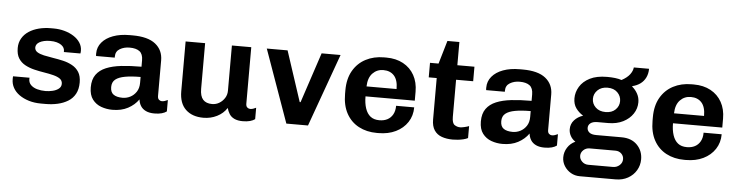

<svg xmlns="http://www.w3.org/2000/svg" viewBox="-50 -914 5158 1343"><g transform="rotate(5 2529.5 -243.0)"><path d="M251 10Q203 10 164 -2Q125 -14 96.5 -34.5Q68 -55 53 -82.5Q38 -110 38 -142Q38 -148 38 -152Q38 -156 39 -163H155Q154 -160 154 -157.5Q154 -155 154 -153Q154 -128 171 -111.5Q188 -95 215 -87.5Q242 -80 273 -80Q298 -80 323.5 -86Q349 -92 366 -105.5Q383 -119 383 -140Q383 -163 365.5 -175.5Q348 -188 318.5 -195.5Q289 -203 254 -208.5Q219 -214 183.5 -222.5Q148 -231 118.5 -247Q89 -263 71.5 -290.5Q54 -318 54 -363Q54 -401 71.5 -431Q89 -461 119.5 -481Q150 -501 189.5 -511Q229 -521 272 -521H292Q332 -521 368.5 -511Q405 -501 434 -482.5Q463 -464 479.5 -438.5Q496 -413 496 -383Q496 -378 495.5 -371.5Q495 -365 494 -363H378V-371Q378 -382 372.5 -392.5Q367 -403 354.5 -412Q342 -421 322.5 -426.5Q303 -432 276 -432Q252 -432 233 -427.5Q214 -423 201 -415.5Q188 -408 182 -398Q176 -388 176 -378Q176 -357 194 -345.5Q212 -334 241.5 -327.5Q271 -321 306.5 -315.5Q342 -310 377 -302Q412 -294 442 -277.5Q472 -261 489.5 -233Q507 -205 507 -160Q507 -113 489 -80Q471 -47 439 -27.5Q407 -8 367 1Q327 10 283 10Z M751 10Q710 10 672.5 -3.5Q635 -17 611 -48.5Q587 -80 587 -134Q587 -189 611.5 -223Q636 -257 680.5 -275.5Q725 -294 787.5 -301Q850 -308 928 -308V-353Q928 -397 904 -415.5Q880 -434 834 -434Q795 -434 765.5 -416.5Q736 -399 736 -363V-355H605Q604 -358 604 -363.5Q604 -369 604 -373Q604 -417 632 -450.5Q660 -484 710 -502.5Q760 -521 826 -521H847Q955 -521 1008 -478.5Q1061 -436 1061 -364V-115Q1061 -96 1070.5 -88Q1080 -80 1091 -80Q1100 -80 1111 -83.5Q1122 -87 1132 -92V-12Q1119 -2 1097.5 4Q1076 10 1046 10Q1010 10 986 -1.5Q962 -13 949.5 -33Q937 -53 934 -79Q906 -39 860 -14.5Q814 10 751 10ZM815 -80Q843 -80 868.5 -93Q894 -106 911 -131.5Q928 -157 928 -195V-236Q864 -236 819.5 -228Q775 -220 752 -201.5Q729 -183 729 -148Q729 -111 751.5 -95.5Q774 -80 815 -80Z M1390 10Q1311 10 1265.5 -33.5Q1220 -77 1220 -161V-511H1357V-191Q1357 -139 1378.5 -115Q1400 -91 1442 -91Q1470 -91 1493 -105Q1516 -119 1530.5 -142Q1545 -165 1545 -193V-511H1681V-115Q1681 -96 1690.5 -88Q1700 -80 1711 -80Q1721 -80 1731.5 -83.5Q1742 -87 1752 -92V-12Q1739 -2 1717.5 4Q1696 10 1666 10Q1631 10 1607.5 -1Q1584 -12 1572 -31.5Q1560 -51 1554 -73Q1529 -34 1485 -12Q1441 10 1390 10Z M1972 0 1790 -511H1936L2052 -158H2058L2175 -511H2308L2124 0Z M2608 10Q2536 10 2480.5 -19.5Q2425 -49 2394 -105.5Q2363 -162 2363 -243V-268Q2363 -349 2395.5 -405.5Q2428 -462 2484.5 -491.5Q2541 -521 2613 -521H2629Q2697 -521 2747.5 -493.5Q2798 -466 2825.5 -416.5Q2853 -367 2853 -301V-238H2507Q2507 -190 2519 -154Q2531 -118 2555 -99Q2579 -80 2618 -80Q2650 -80 2674 -92.5Q2698 -105 2712 -130Q2726 -155 2726 -191H2853Q2853 -132 2823 -86.5Q2793 -41 2740.5 -15.5Q2688 10 2619 10ZM2508 -308H2719Q2719 -371 2691.5 -401.5Q2664 -432 2616 -432Q2571 -432 2540.5 -400.5Q2510 -369 2508 -308Z M3141 10Q3098 10 3064 -2Q3030 -14 3011 -42.5Q2992 -71 2992 -118V-409H2936V-511H2996L3044 -674H3128V-511H3248V-409H3128V-148Q3128 -104 3146 -92Q3164 -80 3185 -80Q3196 -80 3215.5 -84.5Q3235 -89 3247 -94V-10Q3234 -3 3215 1.5Q3196 6 3176.5 8Q3157 10 3141 10Z M3490 10Q3449 10 3411.5 -3.5Q3374 -17 3350 -48.5Q3326 -80 3326 -134Q3326 -189 3350.5 -223Q3375 -257 3419.5 -275.5Q3464 -294 3526.5 -301Q3589 -308 3667 -308V-353Q3667 -397 3643 -415.5Q3619 -434 3573 -434Q3534 -434 3504.5 -416.5Q3475 -399 3475 -363V-355H3344Q3343 -358 3343 -363.5Q3343 -369 3343 -373Q3343 -417 3371 -450.5Q3399 -484 3449 -502.5Q3499 -521 3565 -521H3586Q3694 -521 3747 -478.5Q3800 -436 3800 -364V-115Q3800 -96 3809.5 -88Q3819 -80 3830 -80Q3839 -80 3850 -83.5Q3861 -87 3871 -92V-12Q3858 -2 3836.5 4Q3815 10 3785 10Q3749 10 3725 -1.5Q3701 -13 3688.5 -33Q3676 -53 3673 -79Q3645 -39 3599 -14.5Q3553 10 3490 10ZM3554 -80Q3582 -80 3607.5 -93Q3633 -106 3650 -131.5Q3667 -157 3667 -195V-236Q3603 -236 3558.5 -228Q3514 -220 3491 -201.5Q3468 -183 3468 -148Q3468 -111 3490.5 -95.5Q3513 -80 3554 -80Z M4049 188Q4014 188 3985.5 171.5Q3957 155 3939.5 127Q3922 99 3922 66Q3922 29 3942 -2.5Q3962 -34 3997 -50Q3975 -64 3962.5 -86.5Q3950 -109 3950 -134Q3950 -171 3974 -197.5Q3998 -224 4035 -236Q4004 -255 3984 -283Q3964 -311 3964 -352Q3964 -395 3987.5 -434Q4011 -473 4058.5 -497Q4106 -521 4179 -521Q4209 -521 4235 -518Q4261 -515 4281 -508Q4320 -529 4338.5 -554Q4357 -579 4359 -603H4466Q4466 -569 4453 -542Q4440 -515 4416.5 -497.5Q4393 -480 4360 -472L4359 -469Q4383 -449 4397.5 -422Q4412 -395 4412 -363Q4412 -319 4387.5 -282Q4363 -245 4318.5 -222.5Q4274 -200 4214 -200H4139Q4108 -200 4091 -187.5Q4074 -175 4074 -154Q4074 -135 4089.5 -122Q4105 -109 4139 -109H4316Q4386 -109 4426 -68Q4466 -27 4466 33Q4466 75 4445 110.5Q4424 146 4386.5 167Q4349 188 4300 188ZM4101 103H4274Q4301 103 4320.5 85.5Q4340 68 4340 43Q4340 20 4323.5 4Q4307 -12 4282 -12H4101Q4075 -12 4057 5Q4039 22 4039 45Q4039 68 4057 85.5Q4075 103 4101 103ZM4189 -275Q4233 -275 4258.5 -300Q4284 -325 4284 -360Q4284 -395 4258.5 -420.5Q4233 -446 4189 -446Q4145 -446 4119 -420.5Q4093 -395 4093 -360Q4093 -325 4119 -300Q4145 -275 4189 -275Z M4767 10Q4695 10 4639.5 -19.5Q4584 -49 4553 -105.5Q4522 -162 4522 -243V-268Q4522 -349 4554.5 -405.5Q4587 -462 4643.5 -491.5Q4700 -521 4772 -521H4788Q4856 -521 4906.5 -493.5Q4957 -466 4984.5 -416.5Q5012 -367 5012 -301V-238H4666Q4666 -190 4678 -154Q4690 -118 4714 -99Q4738 -80 4777 -80Q4809 -80 4833 -92.5Q4857 -105 4871 -130Q4885 -155 4885 -191H5012Q5012 -132 4982 -86.5Q4952 -41 4899.5 -15.5Q4847 10 4778 10ZM4667 -308H4878Q4878 -371 4850.5 -401.5Q4823 -432 4775 -432Q4730 -432 4699.5 -400.5Q4669 -369 4667 -308Z"/></g></svg>

Font: Chivo SemiBold
Style: Regular
Weight: 600
Designer: Hector Gatti
Foundry: Omnibus-Type
Version: Version 2.002